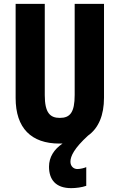

<svg xmlns="http://www.w3.org/2000/svg" viewBox="-20 -800 619 995"><path d="M345 38C345 9 365 -32 436 -97C491 -136 519 -203 519 -294V-780H367V-308C367 -217 343 -189 290 -189C239 -189 212 -216 212 -307V-780H61V-292C61 -136 142 -56 288 -56C293 -56 299 -56 304 -56C260 -26 234 14 234 64C234 130 268 175 349 175C373 175 405 171 427 163V66C417 71 395 76 381 76C361 76 345 61 345 38Z"/></svg>

Font: Noto Sans Malayalam UI ExtraCondensed ExtraBold
Style: Regular
Weight: 800
Width: 2
Designer: Jelle Bosma - Monotype Design Team
Foundry: Monotype Imaging Inc.
Version: Version 2.104